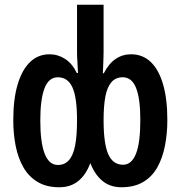

<svg xmlns="http://www.w3.org/2000/svg" viewBox="-20 -780 762 810"><path d="M230 10Q176 10 138.5 -12.5Q101 -35 78.5 -74.5Q56 -114 46 -165Q36 -216 36 -273Q36 -362 54.5 -424Q73 -486 107 -518.5Q141 -551 189 -551Q224 -551 254.5 -531.5Q285 -512 304 -472H309Q308 -500 306.5 -521Q305 -542 305 -558V-760H417V-558Q417 -542 416 -520.5Q415 -499 414 -471H418Q439 -512 468 -531.5Q497 -551 533 -551Q582 -551 616 -518.5Q650 -486 668 -424Q686 -362 686 -273Q686 -217 676 -165.5Q666 -114 644 -74.5Q622 -35 584.5 -12.5Q547 10 492 10Q445 10 412.5 -16.5Q380 -43 361 -92Q343 -43 310.5 -16.5Q278 10 230 10ZM224 -84Q253 -84 271 -104.5Q289 -125 297 -166.5Q305 -208 305 -273Q305 -369 285.5 -411.5Q266 -454 224 -454Q186 -454 168 -408Q150 -362 150 -272Q150 -179 168.5 -131.5Q187 -84 224 -84ZM499 -85Q535 -85 553.5 -131Q572 -177 572 -274Q572 -364 554 -409Q536 -454 498 -454Q467 -454 449 -432Q431 -410 424 -370Q417 -330 417 -273Q417 -175 436.5 -130Q456 -85 499 -85Z"/></svg>

Font: Noto Sans Display ExtraCondensed SemiBold
Style: Regular
Weight: 600
Width: 2
Designer: Monotype Design Team
Foundry: Monotype Imaging Inc.
Version: Version 2.003